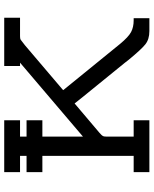

<svg xmlns="http://www.w3.org/2000/svg" viewBox="72 -807 735 919"><g transform="rotate(-90 439.5 -347.5)"><path d="M75.2 0V-75.2H152.8V-512.2H75.2V-587.9H152.8V-619.1H75.2V-694.8H323.2V-619.1H245.1V-587.9H323.2V-512.2H245.1V-317.9L599.1 -619.1H583V-694.8H814V-619.1H726.1Q713.9 -619.1 709.5 -616.5Q705.1 -613.8 683.1 -596.2L467.8 -413.1V-412.1L497.1 -376L689 -140.1Q722.2 -100.1 745.6 -87.6Q769 -75.2 801.8 -75.2H812V0H750Q710.9 0 686.5 -19.5Q662.1 -39.1 612.8 -99.1Q603 -112.3 597.2 -119.1L434.1 -319.8Q424.3 -332 403.8 -357.9L263.2 -238.8Q250 -227.5 247.6 -222.2Q245.1 -216.8 245.1 -204.1V-75.2H323.2V0Z"/></g></svg>

Font: CMU Concrete
Style: Bold
Weight: 700
Version: Version 0.7.0